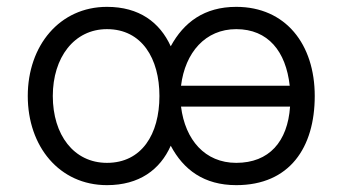

<svg xmlns="http://www.w3.org/2000/svg" viewBox="-20 -530 1000 560"><path d="M292 -510C154 -510 61 -397 61 -250C61 -103 153 10 292 10C386 10 447 -35 478 -105C515 -35 575 10 669 10C825 10 898 -100 898 -250C898 -401 813 -510 669 -510C576 -510 516 -465 478 -395C446 -465 386 -510 292 -510ZM134 -250C134 -362 196 -445 292 -445C394 -445 445 -359 445 -250C445 -138 393 -55 292 -55C195 -55 134 -137 134 -250ZM508 -219H826C819 -117 765 -55 669 -55C578 -55 520 -122 508 -219ZM508 -280C520 -377 579 -445 669 -445C762 -445 814 -380 825 -280Z"/></svg>

Font: altertype_V2
Style: Regular
Weight: 400
Designer: Simon Renaud
Version: Version 2.001;Glyphs 3.1.2 (3151)